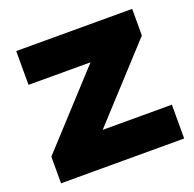

<svg xmlns="http://www.w3.org/2000/svg" viewBox="-108 -606 813 806"><g transform="rotate(-20 298.5 -203.0)"><path d="M582 -61V90H32V-29L322 -345H45V-496H563V-377L273 -61Z"/></g></svg>

Font: Gmarket Sans TTF Bold
Style: Regular
Weight: 700
Designer: Creative Director : Sungho Lee; Art Director : Kiwoong Choi; Project Manager : Sori Yang, Jongwook Yoon; Font Designer :
Foundry: Sandoll Inc.
Version: Version 1.000;hotconv 1.0.109;makeotfexe 2.5.65596